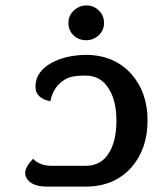

<svg xmlns="http://www.w3.org/2000/svg" viewBox="-20 -691 569 711"><path d="M252.4 -560.1Q233.4 -578.1 233.4 -606Q233.4 -633.8 253.4 -651.9Q273.4 -670.9 301.3 -670.9Q327.1 -670.9 346.2 -651.9Q365.2 -633.8 365.2 -606Q365.2 -579.1 345.2 -560.1Q325.2 -542 299.3 -542Q271.5 -542 252.4 -560.1ZM102.5 -103Q127.4 -77.1 170.4 -77.1H297.4Q355.5 -77.1 384.3 -126Q411.1 -169.9 411.1 -244.1Q411.1 -317.9 383.3 -361.8Q353.5 -411.1 297.4 -411.1H290.5Q244.1 -411.1 221.2 -397Q177.2 -371.1 166.5 -315.9Q111.3 -327.1 111.3 -370.1Q111.3 -426.8 174.3 -460Q226.1 -486.8 297.4 -487.8Q402.3 -487.8 466.3 -417Q526.4 -349.1 526.4 -245.1Q526.4 -140.1 467.3 -71.8Q404.3 -1 300.3 0H154.3Q92.3 0 76.2 -36.1Q73.2 -42.5 73.2 -49.8Q73.2 -73.2 102.5 -103Z"/></svg>

Font: Sukar
Style: Bold
Weight: 700
Designer: Dario Muhafara - Ghiath Alsory
Foundry: Dario Muhafara - Ghiath Alsory
Version: Version 1.00 March 27, 2016, initial release